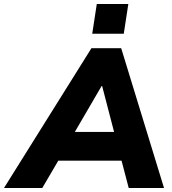

<svg xmlns="http://www.w3.org/2000/svg" viewBox="-76 -948 869 968"><path d="M-56 0 385 -705H535L751 0H573L525 -183L577 -138H176L242 -179L137 0ZM436 -514 281 -248 259 -283H541L509 -245L439 -514ZM389 -778 412 -928H571L548 -778Z"/></svg>

Font: Nunito Sans 11pt Black
Style: Italic
Weight: 900
Italic angle: -9°
Version: Version 3.101;gftools[0.9.27]